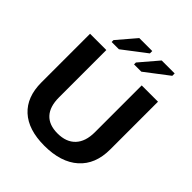

<svg xmlns="http://www.w3.org/2000/svg" viewBox="-239 -1039 1201 1201"><g transform="rotate(45 361.0 -439.0)"><path d="M353 9.8Q210.9 9.8 135.5 -59.6Q60.1 -128.9 60.1 -257.8V-688H204.1V-269Q204.1 -187.5 242.9 -145.3Q281.7 -103 356.9 -103Q434.1 -103 475.6 -147.2Q517.1 -191.4 517.1 -273.9V-688H661.1V-265.1Q661.1 -134.3 580.3 -62.3Q499.5 9.8 353 9.8ZM256.3 -747.1H191.9V-763.7L296.9 -886.7H411.6V-865.7ZM454.6 -747.1H390.1V-763.7L495.1 -886.7H609.9V-865.7Z"/></g></svg>

Font: Arial
Style: Bold
Weight: 700
Designer: Steve Matteson
Foundry: Ascender Corporation
Version: Version 2.00.3